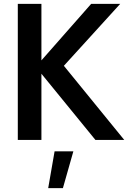

<svg xmlns="http://www.w3.org/2000/svg" viewBox="-20 -723 662 992"><path d="M194 -703H72V0H194V-342L473 0H622L310 -383L601 -703H451L194 -411ZM359 59H262L229 249H305Z"/></svg>

Font: Geom Medium
Style: Bold
Weight: 500
Version: Version 1.102